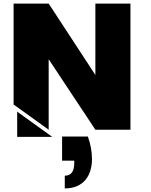

<svg xmlns="http://www.w3.org/2000/svg" viewBox="-20 -725 844 1073"><path d="M252 -394 513 0H709V-705H513V-306L252 -705H56V-141L252 0ZM76 40H272L76 -101ZM327 38V173H395V186C395 235 376 257 342 257V328C446 328 494 257 494 164C494 125 487 82 471 38Z"/></svg>

Font: Poppins STUK1
Style: Regular
Weight: 400
Designer: Jonny Pinhorn (original), Sammy Jo Hughes (modified version)
Foundry: Type Mafia
Version: Version 1.002;hotconv 1.0.109;makeotfexe 2.5.65596